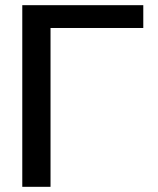

<svg xmlns="http://www.w3.org/2000/svg" viewBox="-20 -721 610 741"><path d="M66 -701H533V-613H175V0H66Z"/></svg>

Font: LT Superior Semi-bold
Style: Regular
Weight: 600
Designer: Daniel Lyons
Foundry: LyonsType
Version: Version 1.0